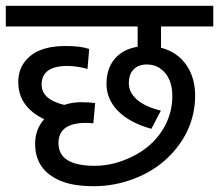

<svg xmlns="http://www.w3.org/2000/svg" viewBox="-20 -642 755 662"><path d="M181.6 -148.4Q181.6 -70.3 306.6 -70.3Q372.1 -70.3 437 -102.5Q502 -134.8 538.1 -190.2Q574.2 -245.6 574.2 -310.5Q574.2 -376 533.2 -405.3Q513.7 -419.9 485.4 -419.7Q457 -419.4 440.7 -402.8Q424.3 -386.2 424.3 -354.7Q424.3 -323.2 452.6 -298.3Q481 -273.4 534.7 -260.7L502 -197.8Q426.8 -218.8 387 -259.3Q347.2 -299.8 347.2 -352.5Q347.2 -405.3 375.2 -438.7Q403.3 -472.2 454.6 -481V-550.8H0V-622.1H715.3V-550.8H535.2V-477.5Q591.8 -462.4 622.3 -418.2Q652.8 -374 652.8 -312.7Q652.8 -251.5 628.7 -196.8Q604.5 -142.1 557.1 -96.9Q509.8 -51.8 442.4 -25.9Q375 0 303.7 0Q232.4 0 188.5 -18.6Q100.6 -55.7 101.1 -147Q101.1 -195.8 132.3 -231Q43 -273.9 43 -358.9Q43 -398.4 63.5 -426.8Q104.5 -483.4 205.6 -483.4Q258.3 -483.4 287.6 -473.1L281.7 -404.3Q245.1 -414.6 212.4 -414.6Q123.5 -414.6 123.5 -350.1Q123.5 -299.3 201.2 -280.3Q229.5 -289.6 259 -289.6Q288.6 -289.6 308.1 -286.6L301.8 -216.8Q290.5 -218.3 276.4 -218.3Q181.6 -218.3 181.6 -148.4Z"/></svg>

Font: NotoSans
Style: Regular
Weight: 400
Designer: Monotype Design team
Foundry: Monotype Imaging Inc.
Version: Version 1.04